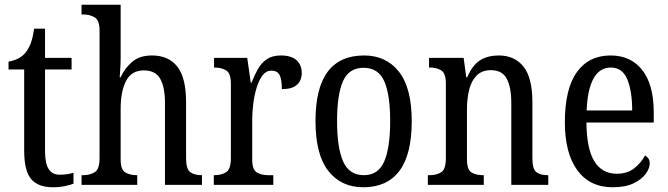

<svg xmlns="http://www.w3.org/2000/svg" viewBox="-20 -780 2819 810"><path d="M203 10Q141 10 111.5 -24.5Q82 -59 82 -145V-487H16V-520Q38 -524 55.5 -532.5Q73 -541 87 -557Q100 -573 109 -595.5Q118 -618 124 -659H170V-536H282V-487H170V-143Q170 -90 185.5 -66.5Q201 -43 231 -43Q248 -43 262 -45Q276 -47 290 -51V-5Q277 0 254 5Q231 10 203 10Z M324 0V-41H332Q359 -41 379.5 -53.5Q400 -66 400 -113V-651Q400 -695 379 -707Q358 -719 332 -719H324V-760H489V-534Q489 -509 487 -484Q485 -459 485 -454H489Q506 -492 537.5 -519Q569 -546 621 -546Q691 -546 728 -499Q765 -452 765 -349V-113Q765 -66 783 -53.5Q801 -41 830 -41H832V0H676V-346Q676 -412 656 -447.5Q636 -483 587 -483Q535 -483 512 -439Q489 -395 489 -321V-108Q489 -64 508.5 -52.5Q528 -41 557 -41H559V0Z M882 0V-41H885Q914 -41 934 -53.5Q954 -66 954 -113V-427Q954 -471 934 -483Q914 -495 886 -495H883V-536H1023L1038 -431H1041Q1053 -462 1068 -488.5Q1083 -515 1106 -530.5Q1129 -546 1165 -546Q1209 -546 1231 -526Q1253 -506 1253 -472Q1253 -441 1233 -422.5Q1213 -404 1169 -404Q1169 -445 1159.5 -463.5Q1150 -482 1125 -482Q1103 -482 1088 -462.5Q1073 -443 1063 -411Q1053 -379 1048.5 -342.5Q1044 -306 1044 -273V-108Q1044 -64 1063.5 -52.5Q1083 -41 1111 -41H1133V0Z M1513 10Q1419 10 1365 -59Q1311 -128 1311 -269Q1311 -409 1362.5 -477.5Q1414 -546 1516 -546Q1609 -546 1663 -477.5Q1717 -409 1717 -269Q1717 -128 1665 -59Q1613 10 1513 10ZM1515 -41Q1576 -41 1601 -99Q1626 -157 1626 -269Q1626 -381 1601 -437.5Q1576 -494 1514 -494Q1452 -494 1427 -437.5Q1402 -381 1402 -269Q1402 -157 1427.5 -99Q1453 -41 1515 -41Z M1785 0V-41H1793Q1822 -41 1841.5 -53.5Q1861 -66 1861 -113V-427Q1861 -471 1841.5 -483Q1822 -495 1795 -495H1790V-536H1936L1947 -454H1951Q1974 -507 2006.5 -526.5Q2039 -546 2084 -546Q2151 -546 2188.5 -499Q2226 -452 2226 -349V-113Q2226 -66 2243 -53.5Q2260 -41 2289 -41H2293V0H2137V-346Q2137 -411 2118 -447.5Q2099 -484 2051 -484Q2013 -484 1990.5 -461Q1968 -438 1959 -400.5Q1950 -363 1950 -321V-108Q1950 -64 1969 -52.5Q1988 -41 2016 -41H2021V0Z M2565 10Q2468 10 2415.5 -62Q2363 -134 2363 -264Q2363 -405 2413.5 -475.5Q2464 -546 2556 -546Q2641 -546 2689.5 -484.5Q2738 -423 2738 -305V-263H2454Q2455 -152 2487.5 -99.5Q2520 -47 2582 -47Q2626 -47 2655.5 -70Q2685 -93 2701 -124Q2709 -120 2715 -112Q2721 -104 2721 -90Q2721 -70 2704 -46.5Q2687 -23 2652.5 -6.5Q2618 10 2565 10ZM2647 -314Q2647 -395 2626.5 -445Q2606 -495 2557 -495Q2509 -495 2483.5 -448Q2458 -401 2455 -314Z"/></svg>

Font: Noto Serif Condensed
Style: Regular
Weight: 400
Width: 3
Designer: Monotype Design Team
Foundry: Monotype Imaging Inc.
Version: Version 2.013; ttfautohint (v1.8.4.7-5d5b)